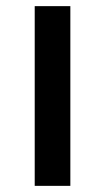

<svg xmlns="http://www.w3.org/2000/svg" viewBox="-20 -605 342 625"><path d="M93 0V-585H209V0Z"/></svg>

Font: Ruda
Style: Bold
Weight: 700
Designer: Mariela Monsalve and Angelina Sanchez
Foundry: Mariela Monsalve and Angelina Sanchez
Version: Version 2.000